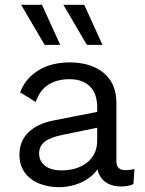

<svg xmlns="http://www.w3.org/2000/svg" viewBox="-20 -770 606 800"><path d="M385 -323Q385 -379 355 -409.5Q325 -440 270 -440Q218 -440 182 -417.5Q146 -395 129 -345L64 -385Q84 -441 138 -475.5Q192 -510 272 -510Q326 -510 370 -491.5Q414 -473 439.5 -435.5Q465 -398 465 -339V-97Q465 -61 503 -61Q522 -61 540 -66L536 -3Q516 7 484 7Q455 7 432 -4Q409 -15 396 -37.5Q383 -60 384 -94L403 -101Q391 -62 362 -37.5Q333 -13 297 -1.5Q261 10 226 10Q182 10 144 -5Q106 -20 83.5 -50.5Q61 -81 61 -126Q61 -182 98.5 -218.5Q136 -255 203 -268L401 -307V-241L240 -208Q191 -198 167 -180Q143 -162 143 -130Q143 -99 167.5 -79.5Q192 -60 237 -60Q266 -60 292.5 -67.5Q319 -75 340 -90.5Q361 -106 373 -129.5Q385 -153 385 -185ZM231 -583H166L68 -750H155ZM407 -583H342L244 -750H331Z"/></svg>

Font: Work Sans
Style: Regular
Weight: 400
Designer: Wei Huang
Foundry: Wei Huang
Version: Version 2.006; ttfautohint (v1.8.1.43-b0c9)